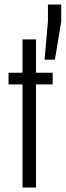

<svg xmlns="http://www.w3.org/2000/svg" viewBox="-20 -833 292 853"><path d="M80 0V-458H18V-510H80V-658H140V-510H214V-458H140V0ZM178 -568 193 -738V-813H252V-738L224 -568Z"/></svg>

Font: Saira ExtraCondensed
Style: Regular
Weight: 400
Width: 2
Designer: Hector Gatti with collaboration of the Omnibus-Type team
Foundry: Omnibus-Type
Version: Version 1.101